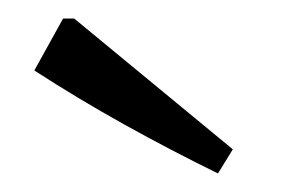

<svg xmlns="http://www.w3.org/2000/svg" viewBox="-20 -745 315 207"><path d="M215 -558Q164 -583 114.5 -610.5Q65 -638 17 -669L48 -725H60L231 -584Z"/></svg>

Font: Piazzolla SC
Style: Regular
Weight: 400
Designer: Juan Pablo del Peral
Foundry: Huerta Tipografica
Version: Version 1.330